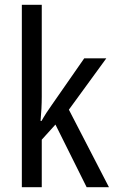

<svg xmlns="http://www.w3.org/2000/svg" viewBox="-20 -780 480 800"><path d="M154 -377V-760H71V0H154V-198L211 -261L341 0H434L267 -323L423 -537H331L196 -343C182 -324 164 -296 153 -276H149C152 -308 154 -345 154 -377Z"/></svg>

Font: Noto Sans Lao UI Cond
Style: Regular
Weight: 400
Width: 3
Designer: Monotype Design Team
Foundry: Monotype Imaging Inc.
Version: Version 2.000